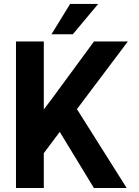

<svg xmlns="http://www.w3.org/2000/svg" viewBox="-20 -933 690 953"><path d="M446 0 276.6 -278.4 197.4 -172.9V0H59.3V-727.3H197.4V-389.6L238.6 -444.2L446.7 -727.3H614.7L361.9 -391.3L608.7 0ZM235.4 -762.8 328.1 -913.4H467.3L341.3 -762.8Z"/></svg>

Font: Interface
Style: Bold
Weight: 700
Designer: Rasmus Andersson
Foundry: rsms
Version: Version 1.8